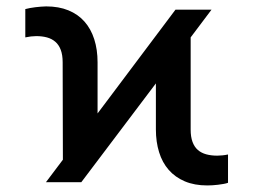

<svg xmlns="http://www.w3.org/2000/svg" viewBox="-20 -558 776 588"><path d="M57.5 -443.5V-530.2Q63.9 -532 71.9 -533.4Q79.9 -534.8 88.4 -535.9Q96.9 -536.9 105.5 -537.6Q114 -538.4 121.4 -538.4Q160.2 -538.4 189.6 -526.3Q219.1 -514.2 238.8 -491.8Q258.5 -469.5 268.6 -437.9Q278.8 -406.2 278.8 -367.2V-210.6L517.4 -528.4H627.8L563.9 -443.5V-161.2Q563.9 -138.8 569.6 -123.4Q575.3 -108 585.9 -98.7Q596.6 -89.5 611.7 -85.4Q626.8 -81.3 645.2 -81.3Q652 -81.3 661 -82.2Q670.1 -83.1 678.3 -84.9V1.8Q672.6 3.9 664.6 5.3Q656.6 6.7 647.9 7.8Q639.2 8.9 630.5 9.4Q621.8 9.9 614.7 9.9Q575.3 9.9 545.8 -2.7Q516.3 -15.3 496.6 -37.8Q476.9 -60.4 467.2 -92Q457.4 -123.6 457.4 -161.6V-302.6L229 0H120.7L172.6 -68.9L171.9 -367.2Q171.9 -389.9 166 -405.4Q160.2 -420.8 149.5 -430Q138.8 -439.3 123.9 -443.4Q109 -447.4 90.9 -447.4Q83.8 -447.4 74.8 -446.4Q65.7 -445.3 57.5 -443.5Z"/></svg>

Font: Cannonade Med
Style: Regular
Weight: 500
Designer: Rasmus Andersson
Foundry: rsms
Version: Version 3.012;git-f93a4a705